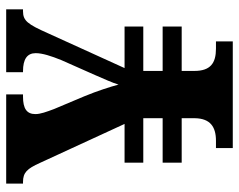

<svg xmlns="http://www.w3.org/2000/svg" viewBox="-94 -660 754 605"><g transform="rotate(-90 282.5 -357.0)"><path d="M119 0H455V-53H432C387 -53 362 -70 362 -121V-161H502V-221H362V-282H502V-341H371L481 -583C509 -646 520 -661 550 -661H556V-714H358V-661H361C399 -661 418 -648 418 -621C418 -600 409 -572 396 -540L349 -434C337 -406 324 -378 319 -360C312 -386 299 -427 282 -468L242 -563C233 -587 226 -606 226 -622C226 -649 243 -661 281 -661H288V-714H7V-661H12C42 -661 54 -648 72 -608L195 -341H73V-282H213V-221H73V-161H213V-119C212 -71 186 -53 142 -53H119Z"/></g></svg>

Font: Noto Serif Lao
Style: Bold
Weight: 700
Designer: Monotype Design Team
Foundry: Monotype Imaging Inc.
Version: Version 2.003